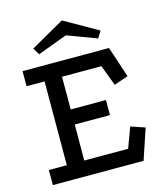

<svg xmlns="http://www.w3.org/2000/svg" viewBox="-116 -871 824 959"><g transform="rotate(-15 296.5 -391.5)"><path d="M39 -589H486L539 -429L466 -404L426 -511H222V-342H404V-264H222L221 -78H448L487 -183L560 -158L507 0H38V-78H131L132 -511H39ZM294 -783 468 -684 446 -649 294 -706 141 -649 120 -684Z"/></g></svg>

Font: Podkova Medium
Style: Regular
Weight: 500
Designer: Ilya Yudin
Foundry: Cyreal (www.cyreal.org)
Version: Version 2.103